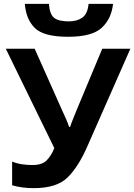

<svg xmlns="http://www.w3.org/2000/svg" viewBox="-20 -967 697 997"><path d="M657 -714H511L379 -398Q371 -378 360 -351Q349 -324 344 -308H339Q333 -326 322 -351.5Q311 -377 304 -391L160 -714H10L262 -198Q246 -158 222 -134Q198 -110 148 -110Q122 -110 94.5 -114Q67 -118 43 -128V-5Q94 10 155 10Q276 10 332.5 -47Q389 -104 434 -208ZM567 -947H440Q435 -895 407.5 -875.5Q380 -856 337 -856Q285 -856 261.5 -874Q238 -892 234 -947H109Q115 -867 161 -821.5Q207 -776 334 -776Q458 -776 508.5 -823Q559 -870 567 -947Z"/></svg>

Font: Noto Sans UI
Style: Bold
Weight: 700
Designer: Monotype Design Team
Foundry: Monotype Imaging Inc.
Version: Version 1.901